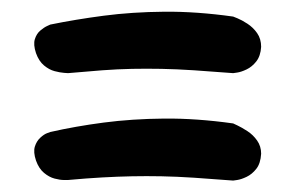

<svg xmlns="http://www.w3.org/2000/svg" viewBox="-20 -456 517 336"><path d="M437 -187Q436 -170 428.5 -160.5Q421 -151 411.5 -146.5Q402 -142 395 -141Q388 -140 388 -140Q350 -143 319.5 -145Q289 -147 262.5 -147.5Q236 -148 211 -147.5Q186 -147 159 -145.5Q132 -144 99 -141Q99 -141 92 -141Q85 -141 75.5 -143.5Q66 -146 57 -153.5Q48 -161 43 -175Q38 -190 41 -199.5Q44 -209 50.5 -215Q57 -221 62.5 -223Q68 -225 68 -225Q112 -235 161.5 -241.5Q211 -248 267.5 -248.5Q324 -249 388 -240Q388 -240 395.5 -236.5Q403 -233 413 -226.5Q423 -220 430 -210Q437 -200 437 -187ZM437 -374Q436 -358 428.5 -348.5Q421 -339 411.5 -334.5Q402 -330 395 -329Q388 -328 388 -328Q350 -331 319.5 -333Q289 -335 262.5 -335.5Q236 -336 211 -335.5Q186 -335 159 -333Q132 -331 99 -328Q99 -328 92 -328.5Q85 -329 75.5 -331.5Q66 -334 57 -341.5Q48 -349 43 -363Q38 -378 41 -387.5Q44 -397 50.5 -402.5Q57 -408 62.5 -410.5Q68 -413 68 -413Q112 -422 161.5 -428.5Q211 -435 267.5 -435.5Q324 -436 388 -427Q388 -427 395.5 -424Q403 -421 413 -414.5Q423 -408 430 -398Q437 -388 437 -374Z"/></svg>

Font: Sour Gummy Medium
Style: Regular
Weight: 500
Designer: Stefie Justprince
Foundry: Eifetstype
Version: Version 1.000